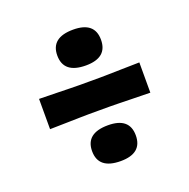

<svg xmlns="http://www.w3.org/2000/svg" viewBox="-97 -623 679 688"><g transform="rotate(-20 243.0 -278.5)"><path d="M51.6 -337.6Q99.4 -336.6 126.5 -336.1Q153.6 -335.6 170.4 -335.1Q187.3 -334.6 202.9 -334.6Q218.6 -334.6 242.3 -334.6Q267.1 -334.6 282.7 -334.6Q298.3 -334.6 315 -335.1Q331.6 -335.6 359.1 -336.1Q386.5 -336.6 434 -337.6V-222.2Q386.3 -223.2 359 -223.7Q331.8 -224.2 315.2 -224.7Q298.6 -225.2 283.1 -225.2Q267.6 -225.2 243 -225.2Q217.3 -225.2 201.1 -225.2Q184.9 -225.2 167.9 -224.7Q150.9 -224.2 124.5 -223.7Q98.1 -223.2 51.6 -222.2ZM251 -28Q166.1 -28 166.1 -96.4Q166.1 -164.5 251 -164.5Q332.8 -164.5 332.8 -96.4Q332.8 -28 251 -28ZM251 -392.7Q166.1 -392.7 166.1 -461.1Q166.1 -529.2 251 -529.2Q332.8 -529.2 332.8 -461.1Q332.8 -392.7 251 -392.7Z"/></g></svg>

Font: Ojuju ExtraLight
Style: Regular
Weight: 200
Designer: Chisaokwu Joboson, Mirko Velimirovic
Foundry: Udi Foundry
Version: Version 1.000